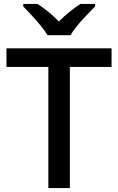

<svg xmlns="http://www.w3.org/2000/svg" viewBox="-20 -961 604 981"><path d="M337 0H227V-619H13V-714H550V-619H337ZM223 -781Q209 -804 187 -831Q165 -858 141 -883.5Q117 -909 99 -928V-941H172Q198 -924 226.5 -901Q255 -878 281 -851Q307 -878 336 -901Q365 -924 391 -941H466V-928Q447 -909 422.5 -883.5Q398 -858 375.5 -831Q353 -804 341 -781Z"/></svg>

Font: Noto Kufi Arabic Medium
Style: Regular
Weight: 500
Designer: Monotype Design Team, David Williams, Khaled Hosny
Foundry: Google LLC
Version: Version 2.109; ttfautohint (v1.8.4.7-5d5b)